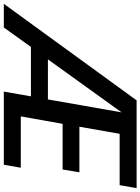

<svg xmlns="http://www.w3.org/2000/svg" viewBox="75 -851 736 1006"><g transform="rotate(90 443.0 -348.0)"><path d="M528.8 -617.2 251 -231H460.9ZM910.2 -606.9H641.1L604 -396H842.8L828.1 -308.1H588.9L549.8 -88.9H818.8L803.2 0H419.9L444.8 -142.1H186L84 0H-40L465.8 -695.8H925.8Z"/></g></svg>

Font: Poppins Medium
Style: Italic
Weight: 500
Italic angle: -10°
Designer: Ninad Kale (Devanagari), Jonny Pinhorn (Latin)
Foundry: Indian Type Foundry
Version: Version 3.200;PS 1.000;hotconv 16.6.54;makeotf.lib2.5.65590